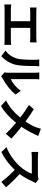

<svg xmlns="http://www.w3.org/2000/svg" viewBox="1560 -2388 881 4040"><g transform="rotate(90 2000.0 -368.5)"><path d="M567 -157H832Q875 -157 925 -165V-20Q890 -25 832 -25H173Q116 -25 75 -20V-165Q125 -157 173 -157H427V-565H234Q189 -565 139 -561V-698Q178 -692 234 -692H778Q814 -692 872 -698V-561Q812 -565 778 -565H567Z M1162 44 1045 -44Q1160 -125 1210 -276Q1239 -365 1239 -662Q1239 -716 1230 -754H1377Q1370 -719 1370 -663Q1370 -355 1340 -243Q1295 -75 1162 44ZM1586 47 1503 -22Q1511 -60 1511 -96V-669Q1511 -731 1503 -755H1652Q1645 -734 1645 -668V-155Q1708 -182 1775.5 -239Q1843 -296 1892 -366L1969 -256Q1909 -179 1814 -103.5Q1719 -28 1630 17Q1612 27 1586 47Z M2689 -789 2843 -732Q2823 -699 2802 -651Q2741 -516 2649 -381Q2788 -270 2897 -166L2795 -51Q2699 -153 2564 -267Q2391 -51 2211 52L2093 -56Q2285 -149 2454 -354Q2289 -480 2190 -536L2277 -640Q2372 -584 2538 -465Q2624 -590 2665 -704Q2684 -764 2689 -789Z M3752 -739 3834 -678Q3815 -652 3799 -616Q3732 -461 3642 -341Q3712 -280 3792.5 -197Q3873 -114 3921 -55L3807 44Q3713 -86 3555 -239Q3379 -53 3179 42L3076 -66Q3190 -108 3299.5 -187.5Q3409 -267 3486 -353Q3536 -410 3577.5 -477.5Q3619 -545 3635 -598H3296Q3277 -598 3253 -596.5Q3229 -595 3206.5 -593Q3184 -591 3178 -591V-733Q3225 -726 3296 -726H3649Q3715 -726 3752 -739Z"/></g></svg>

Font: Noto Sans Korean Bold
Style: Bold
Weight: 700
Designer: Ryoko NISHIZUKA  (kana & ideographs); Paul D. Hunt (Latin, Greek & Cyrillic); Wenlong ZHANG  (bopomofo); Sandoll Communi
Foundry: Adobe Systems Incorporated
Version: Version 1.000;PS 1;hotconv 1.0.78;makeotf.lib2.5.61930